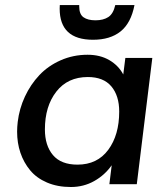

<svg xmlns="http://www.w3.org/2000/svg" viewBox="-20 -731 666 762"><path d="M349.1 -573.2Q216.8 -573.2 216.8 -696.8Q216.8 -706.1 217.3 -710.9H294.4V-705.6Q294.4 -674.3 311.5 -662.4Q328.6 -650.4 358.9 -650.4Q390.1 -650.4 409.9 -663.3Q429.7 -676.3 437.5 -710.9H513.7Q500 -639.6 458.7 -606.4Q417.5 -573.2 349.1 -573.2ZM261.2 11.2Q208 11.2 166.5 -6.6Q125 -24.4 99.6 -55.2Q74.2 -85.9 61 -124.8Q47.9 -163.6 47.9 -208.5Q47.9 -226.1 50.3 -247.1Q56.6 -299.8 78.9 -347.7Q101.1 -395.5 136 -432.6Q170.9 -469.7 220.7 -491.7Q270.5 -513.7 327.6 -513.7Q377.4 -513.7 413.8 -492.4Q450.2 -471.2 469.2 -435.5L477.5 -501H584.5L522.9 0H414.1L423.3 -75.2Q396 -36.1 354 -12.5Q312 11.2 261.2 11.2ZM453.1 -288.1Q453.1 -351.1 421.9 -388.2Q390.6 -425.3 328.6 -425.3Q248.5 -425.3 203.4 -367.2Q158.2 -309.1 158.2 -217.3Q158.2 -153.3 190.2 -115.5Q222.2 -77.6 287.6 -77.6Q366.2 -77.6 409.7 -136.5Q453.1 -195.3 453.1 -288.1Z"/></svg>

Font: Muli
Style: Semi-BoldItalic
Weight: 600
Italic angle: -7°
Designer: Vernon Adams
Foundry: newtypography
Version: Version 2.0; ttfautohint (v1.00rc1.2-2d82) -l 8 -r 50 -G 200